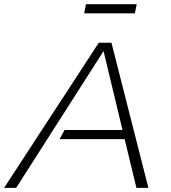

<svg xmlns="http://www.w3.org/2000/svg" viewBox="-72 -904 821 924"><path d="M5.9 0H-52.2L403.3 -698.2H464.4L642.1 0H584.5L527.8 -234.4H214.8L238.8 -278.3H517.6L426.3 -658.2ZM585.9 -883.8 577.1 -839.8H333L341.8 -883.8Z"/></svg>

Font: Sansation Light
Style: Light Italic
Weight: 300
Designer: Bernd Montag
Version: Version 1.301